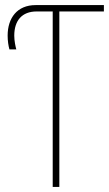

<svg xmlns="http://www.w3.org/2000/svg" viewBox="-20 -734 430 754"><path d="M187 0H213V-689H388V-714H120C47 -714 10 -663 10 -594C10 -574 13 -554 17 -540H44C41 -551 36 -573 36 -594C36 -653 66 -689 124 -689H187Z"/></svg>

Font: Noto Sans Condensed Thin
Style: Regular
Weight: 100
Width: 3
Designer: Monotype Design Team
Foundry: Monotype Imaging Inc.
Version: Version 2.013